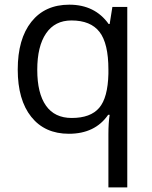

<svg xmlns="http://www.w3.org/2000/svg" viewBox="-20 -565 653 825"><path d="M288.1 -58.1Q369.1 -58.1 406.2 -101.6Q443.4 -145 445.8 -248V-266.1Q445.8 -378.4 407.7 -427.7Q369.6 -477.1 287.1 -477.1Q215.8 -477.1 178 -421.6Q140.1 -366.2 140.1 -265.1Q140.1 -164.1 177.5 -111.1Q214.8 -58.1 288.1 -58.1ZM275.9 9.8Q172.4 9.8 114.3 -63Q56.2 -135.7 56.2 -266.1Q56.2 -397.5 114.7 -471.2Q173.3 -544.9 277.8 -544.9Q387.7 -544.9 446.8 -461.9H451.2L462.9 -535.2H526.9V240.2H445.8V11.2Q445.8 -37.6 451.2 -71.8H444.8Q388.7 9.8 275.9 9.8Z"/></svg>

Font: f02132580
Style: Regular
Weight: 400
Foundry: Ascender Corporation
Version: Version 1.10